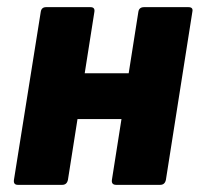

<svg xmlns="http://www.w3.org/2000/svg" viewBox="-20 -517 559 537"><path d="M305 0Q291 0 293 -14L367 -484Q369 -497 383 -497H507Q521 -497 518 -484L444 -14Q441 0 428 0ZM30 0Q17 0 19 -14L94 -484Q96 -497 109 -497H233Q246 -497 244 -484L170 -14Q167 0 154 0ZM184 -184 205 -312H368L348 -184Z"/></svg>

Font: Sofia Sans Semi Condensed Black
Style: Italic
Weight: 900
Italic angle: -9°
Version: Version 4.100